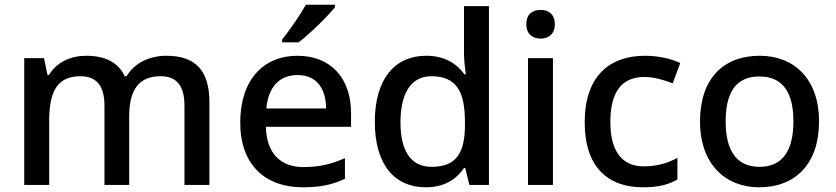

<svg xmlns="http://www.w3.org/2000/svg" viewBox="-20 -786 3552 816"><path d="M687 -549C619 -549 553 -521 518 -462H510C483 -521 427 -549 346 -549C282 -549 221 -523 188 -467H182L167 -539H83V0H189V-272C189 -394 221 -462 322 -462C391 -462 424 -420 424 -337V0H529V-290C529 -401 567 -462 663 -462C732 -462 764 -420 764 -337V0H870V-351C870 -490 808 -549 687 -549Z M1404 -756V-766H1280C1255 -721 1209 -655 1179 -618V-606H1249C1297 -642 1375 -719 1404 -756ZM1244 -549C1099 -549 1001 -446 1001 -265C1001 -84 1109 10 1266 10C1342 10 1392 -1 1446 -26V-114C1389 -89 1339 -76 1270 -76C1170 -76 1113 -136 1110 -247H1472V-305C1472 -455 1385 -549 1244 -549ZM1244 -467C1327 -467 1365 -409 1366 -325H1112C1120 -416 1168 -467 1244 -467Z M1789 10C1871 10 1921 -26 1952 -72H1957L1975 0H2058V-760H1952V-558C1952 -531 1957 -488 1960 -470H1954C1922 -514 1872 -549 1791 -549C1660 -549 1573 -453 1573 -268C1573 -84 1659 10 1789 10ZM1814 -77C1726 -77 1682 -145 1682 -266C1682 -388 1726 -462 1813 -462C1923 -462 1956 -393 1956 -267V-251C1955 -134 1918 -77 1814 -77Z M2278 -744C2244 -744 2217 -727 2217 -683C2217 -640 2244 -622 2278 -622C2310 -622 2338 -640 2338 -683C2338 -727 2310 -744 2278 -744ZM2330 -539H2224V0H2330Z M2713 10C2778 10 2820 -1 2859 -23V-115C2820 -94 2775 -79 2716 -79C2623 -79 2574 -144 2574 -267C2574 -394 2621 -459 2720 -459C2758 -459 2802 -446 2839 -432L2871 -518C2836 -535 2781 -549 2721 -549C2573 -549 2465 -465 2465 -266C2465 -75 2564 10 2713 10Z M3461 -270C3461 -449 3356 -549 3209 -549C3052 -549 2955 -449 2955 -270C2955 -91 3061 10 3206 10C3362 10 3461 -91 3461 -270ZM3064 -270C3064 -392 3107 -461 3207 -461C3308 -461 3352 -392 3352 -270C3352 -149 3308 -77 3208 -77C3108 -77 3064 -149 3064 -270Z"/></svg>

Font: Noto Sans Gujarati Medium
Style: Regular
Weight: 500
Designer: Jelle Bosma - Monotype Design Team, Universal Thirst
Foundry: Monotype Imaging Inc.
Version: Version 2.106